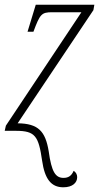

<svg xmlns="http://www.w3.org/2000/svg" viewBox="-28 -556 423 816"><path d="M241 240C281 240 300 220 300 197C300 186 295 176 285 170C276 191 263 200 242 200C208 200 191 175 179 87C165 2 135 -31 47 -32L369 -513L373 -536H124L89 -421H114C142 -496 148 -504 194 -504H318L-3 -22L-8 0H40C122 0 136 23 151 127C162 204 189 240 241 240Z"/></svg>

Font: Noto Serif Condensed ExtraLight
Style: Italic
Weight: 200
Width: 3
Italic angle: -12°
Designer: Monotype Design Team
Foundry: Monotype Imaging Inc.
Version: Version 2.013